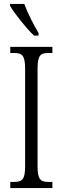

<svg xmlns="http://www.w3.org/2000/svg" viewBox="-20 -951 317 971"><path d="M152 -771H175V-784C152 -822 119 -886 103 -931H31V-921C51 -886 113 -807 152 -771ZM32 0H245V-31H226C185 -31 170 -43 170 -110V-604C170 -672 185 -683 226 -683H245V-714H32V-683H51C91 -683 107 -672 107 -604V-109C107 -42 91 -31 51 -31H32Z"/></svg>

Font: Noto Serif Armenian ExtraCondensed Light
Style: Regular
Weight: 300
Width: 2
Designer: Monotype Design Team
Foundry: Monotype Imaging Inc.
Version: Version 2.008